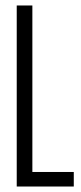

<svg xmlns="http://www.w3.org/2000/svg" viewBox="-20 -680 295 700"><path d="M41 0V-660H98V-53H249V0Z"/></svg>

Font: Bricolage Grotesque 48pt Condensed ExtraLight
Style: Regular
Weight: 200
Width: 3
Designer: Mathieu Triay
Foundry: Atelier Triay
Version: Version 1.000; ttfautohint (v1.8.4.7-5d5b);gftools[0.9.32]